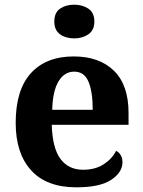

<svg xmlns="http://www.w3.org/2000/svg" viewBox="-20 -790 611 820"><path d="M306 10Q179 10 113 -62.5Q47 -135 47 -265Q47 -406 112 -477.5Q177 -549 295 -549Q404 -549 466.5 -488Q529 -427 529 -308V-257H201Q204 -157 238.5 -111Q273 -65 335 -65Q387 -65 423 -88.5Q459 -112 476 -146Q503 -131 503 -97Q503 -54 455 -22Q407 10 306 10ZM376 -321Q376 -398 358 -441Q340 -484 297 -484Q255 -484 230 -442.5Q205 -401 203 -321ZM297 -626Q261 -626 236.5 -643.5Q212 -661 212 -698Q212 -736 236.5 -753Q261 -770 297 -770Q332 -770 357.5 -753Q383 -736 383 -698Q383 -661 357.5 -643.5Q332 -626 297 -626Z"/></svg>

Font: NotoSerif-Bold
Style: Regular
Weight: 700
Designer: Monotype Design Team
Foundry: Monotype Imaging Inc.
Version: Version 2.007; ttfautohint (v1.8) -l 8 -r 50 -G 200 -x 14 -D